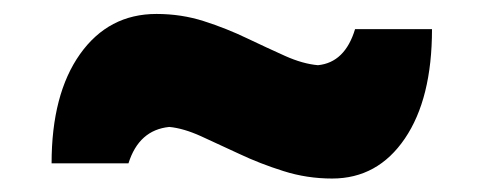

<svg xmlns="http://www.w3.org/2000/svg" viewBox="-20 -487 700 278"><path d="M460.9 -228.5Q424.3 -228.5 390.4 -239.3Q356.4 -250 326.4 -264.2Q296.4 -278.3 271 -289.8Q245.6 -301.3 225.1 -303.2Q181.2 -298.8 166 -250.5H54.7Q54.7 -350.6 95.9 -408.7Q137.2 -466.8 206.5 -466.8Q242.7 -466.8 275.4 -456.3Q308.1 -445.8 337.6 -431.6Q367.2 -417.5 392.8 -406Q418.5 -394.5 440.4 -392.6Q479.5 -396.5 494.1 -444.8H605.5Q605.5 -344.2 566.2 -286.4Q526.9 -228.5 460.9 -228.5Z"/></svg>

Font: Pinar DS1 ExtraBold
Style: Regular
Weight: 800
Designer: Amin Abedi
Version: Version 3.000